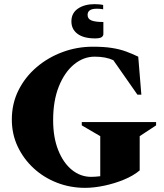

<svg xmlns="http://www.w3.org/2000/svg" viewBox="-20 -895 789 925"><path d="M390 10Q318 10 254 -15Q190 -40 141.5 -85Q93 -130 65 -189.5Q37 -249 37 -319Q37 -396 69 -460Q101 -524 156 -571Q211 -618 281 -644Q351 -670 427 -670Q481 -670 519 -664Q557 -658 587 -647Q617 -636 646 -622L661 -439H642L526 -605Q490 -622 436 -622Q382 -622 336.5 -584.5Q291 -547 263.5 -478.5Q236 -410 236 -316Q236 -233 260.5 -171.5Q285 -110 326.5 -76.5Q368 -43 419 -43Q439 -43 463 -46V-239L374 -291V-307H732V-291L653 -239V-74Q622 -48 577 -29.5Q532 -11 482.5 -0.5Q433 10 390 10ZM575 -77 565 -72Q570 -74 575 -77ZM438 -710Q383 -710 353.5 -732Q324 -754 324 -792Q324 -832 355.5 -853.5Q387 -875 436 -875Q446 -875 457.5 -874Q469 -873 477 -871V-850Q469 -852 460 -852.5Q451 -853 446 -853Q402 -853 402 -823Q402 -804 420.5 -796.5Q439 -789 478 -789V-731Q478 -722 469.5 -716Q461 -710 438 -710Z"/></svg>

Font: Spectral ExtraBold
Style: Regular
Weight: 800
Designer: Jean-Baptiste Levee
Foundry: Production Type
Version: Version 2.001